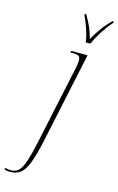

<svg xmlns="http://www.w3.org/2000/svg" viewBox="-281 -824 690 1123"><g transform="rotate(15 64.0 -263.0)"><path d="M-96 240Q-109 240 -117.5 238.5Q-126 237 -133 235L-130 225Q-115 230 -96 230Q-66 230 -47.5 210.5Q-29 191 -14.5 146Q0 101 16 26L116 -442Q119 -458 121 -470Q123 -482 123 -493Q123 -514 112.5 -520Q102 -526 76 -526H62L65 -536H164L47 14Q28 101 9.5 150.5Q-9 200 -34 220Q-59 240 -96 240ZM134 -606Q132 -628 124 -656Q116 -684 105.5 -711.5Q95 -739 85 -758L86 -766H94Q116 -729 129 -699Q142 -669 152 -631Q169 -662 193 -696.5Q217 -731 253 -766H261L260 -758Q228 -721 203 -681.5Q178 -642 162 -606Z"/></g></svg>

Font: Noto Serif Display ExtraCondensed Thin
Style: Italic
Weight: 100
Width: 2
Italic angle: -12°
Designer: Monotype Design Team
Foundry: Monotype Imaging Inc.
Version: Version 2.009